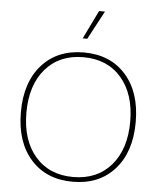

<svg xmlns="http://www.w3.org/2000/svg" viewBox="-60 -944 839 1006"><g transform="rotate(5 360.0 -441.5)"><path d="M420 -893H451L371 -743H347ZM139.5 -578.5Q221 -670 360 -670Q499 -670 580.5 -578.5Q662 -487 662 -330Q662 -173 580.5 -81.5Q499 10 360 10Q221 10 139.5 -81.5Q58 -173 58 -330Q58 -487 139.5 -578.5ZM559.5 -560Q486 -645 360 -645Q234 -645 160.5 -560Q87 -475 87 -330Q87 -185 160.5 -100Q234 -15 360 -15Q486 -15 559.5 -100Q633 -185 633 -330Q633 -475 559.5 -560Z"/></g></svg>

Font: Elaine Sans ExtraLight
Style: Regular
Weight: 275
Designer: Wei Huang
Foundry: Wei Huang
Version: Version 2.001;December 24, 2019;FontCreator 12.0.0.2547 64-b